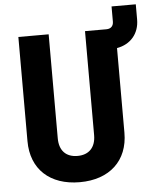

<svg xmlns="http://www.w3.org/2000/svg" viewBox="-57 -888 766 947"><g transform="rotate(-5 325.5 -415.0)"><path d="M300 10C448 10 540 -76 540 -214V-633C608 -645 651 -695 651 -765V-840H531V-765C531 -743 518 -730 496 -730H390V-215C390 -154 356 -120 300 -120C243 -120 210 -154 210 -215V-730H60V-214C60 -75 152 10 300 10Z"/></g></svg>

Font: JetBrains Mono ExtraBold
Style: Regular
Weight: 800
Monospace: yes
Designer: Philipp Nurullin, Konstantin Bulenkov
Foundry: JetBrains
Version: Version 2.305